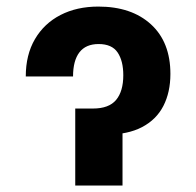

<svg xmlns="http://www.w3.org/2000/svg" viewBox="-20 -573 606 593"><path d="M59.6 -336.9Q59.6 -403.8 87.9 -452.1Q116.2 -500.5 166.7 -526.6Q217.3 -552.7 283.7 -552.7Q386.2 -552.7 446.3 -497.8Q506.3 -442.9 506.3 -344.7Q506.3 -288.1 484.6 -245.8Q462.9 -203.6 418.7 -180.4Q374.5 -157.2 307.6 -157.2H235.8V-237.8H267.1Q316.4 -237.8 338.6 -264.4Q360.8 -291 360.8 -340.8Q360.8 -384.8 343.3 -410.9Q325.7 -437 284.7 -437Q245.1 -437 225.3 -411.4Q205.6 -385.7 205.6 -336.9ZM212.4 -237.8H358.4V0H212.4Z"/></svg>

Font: Inter 20pt
Style: Bold
Weight: 700
Version: Version 4.001;git-66647c0bb